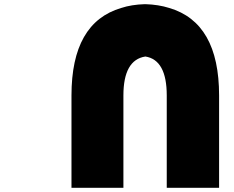

<svg xmlns="http://www.w3.org/2000/svg" viewBox="-20 -1247 1117 917"><path d="M321.4 -350.2V-791.1Q321.4 -1139.2 559.1 -1209Q608 -1225.1 671.4 -1227.1H674.4Q737.3 -1225.1 788.1 -1209Q1026.4 -1139.2 1026.4 -791.1V-350.2H776.4V-791.1Q776.4 -961 674.4 -977.1Q569.4 -961 569.4 -791.1V-350.2Z"/></svg>

Font: DimaBlue
Style: Bold
Weight: 700
Designer: R.Balvardi
Foundry: Dima Software Group
Version: Version 1.00;February 3, 2019;FontCreator 11.5.0.2427 64-bit